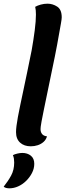

<svg xmlns="http://www.w3.org/2000/svg" viewBox="-62 -774 355 1042"><path d="M105 20Q69 20 47 0Q25 -20 25 -57Q25 -71 27.5 -91Q30 -111 35 -138.5Q40 -166 47.5 -201.5Q55 -237 64.5 -282Q74 -327 85.5 -382Q97 -437 110 -502Q120 -559 126.5 -609.5Q133 -660 133 -695Q133 -708 132 -718Q131 -728 129 -737Q141 -744 159 -749Q177 -754 196 -754Q224 -754 248.5 -738Q273 -722 273 -680Q273 -671 269 -648.5Q265 -626 259.5 -595Q254 -564 248 -531Q242 -498 236 -469Q213 -358 198.5 -287.5Q184 -217 175.5 -176Q167 -135 163.5 -115Q160 -95 159 -87Q158 -79 158 -73Q158 -57 166.5 -46.5Q175 -36 193 -34Q188 -16 174.5 -4Q161 8 143 14Q125 20 105 20ZM-11 248Q-20 248 -28.5 246Q-37 244 -42 239Q-18 209 -1.5 178.5Q15 148 15 108Q15 97 13.5 87Q12 77 8 68Q17 63 32 59.5Q47 56 59 56Q87 56 105.5 71Q124 86 124 115Q124 141 111.5 165Q99 189 79.5 208Q60 227 36.5 237.5Q13 248 -11 248Z"/></svg>

Font: Sansita Swashed Light Medium
Style: Regular
Weight: 500
Version: Version 1.003